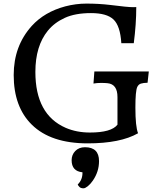

<svg xmlns="http://www.w3.org/2000/svg" viewBox="-20 -774 874 1047"><path d="M732.9 -47.4Q636.2 7.8 458 7.8Q257.3 7.8 153.8 -93.8Q54.7 -190.9 54.7 -364.7Q54.7 -523.4 153.3 -632.8Q222.7 -709 335.9 -739.3Q394 -754.4 451.7 -754.4Q519 -754.4 580.1 -747.1Q675.8 -734.9 705.6 -734.9L723.1 -735.4Q723.1 -642.1 709.5 -538.6H641.6Q635.7 -633.3 598.6 -668Q562 -702.6 476.1 -702.6Q390.1 -702.6 333.3 -676.5Q276.4 -650.4 240.7 -606.4Q172.9 -522.9 172.9 -381.8Q172.9 -149.4 337.9 -77.1Q397.5 -51.3 470.2 -51.3Q587.4 -51.3 620.6 -94.2V-244.6Q620.6 -314.9 566.4 -320.3Q551.8 -321.8 530.3 -321.8Q508.8 -321.8 489.7 -318.4L494.6 -384.3H791.5L784.7 -322.8Q761.7 -322.3 748.5 -318.1Q735.4 -314 728.5 -299.8Q718.3 -277.8 718.3 -187.5Q718.3 -83 732.9 -47.4ZM443.4 28.8Q520 28.8 520 104.5Q520 162.1 486.3 210.9Q472.7 230.5 458.5 241.7Q444.3 252.9 435.5 252.9Q420.4 252.9 413.1 245.4Q405.8 237.8 403.8 231.9Q430.7 206.1 429.7 165.5Q370.6 159.7 370.6 99.6Q370.6 70.3 390.1 49.8Q410.2 28.8 443.4 28.8Z"/></svg>

Font: HeadlandOne
Style: Regular
Weight: 400
Designer: Gary Lonergan
Foundry: Sorkin Type Co.
Version: Version 1.002